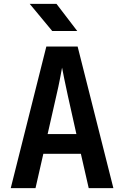

<svg xmlns="http://www.w3.org/2000/svg" viewBox="-20 -970 640 990"><path d="M35.4 0 218.9 -730H380.3L564.6 0H437.4L397 -177H203.5L163.1 0ZM225.6 -278.8H373.9L330.1 -475.1Q319.4 -523.9 311.3 -563.7Q303.2 -603.5 300 -621.1Q296.8 -603.5 289.3 -564Q281.8 -524.5 270.4 -476.1ZM249.4 -810 133.3 -950H271.3L378.4 -810Z"/></svg>

Font: Atlassian Mono
Style: Regular
Weight: 400
Monospace: yes
Designer: Philipp Nurullin, Konstantin Bulenkov
Foundry: Modifications by Atlassian Pty Ltd, manufactured by JetBrains
Version: Version 2.304